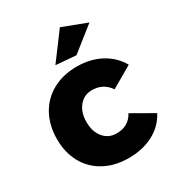

<svg xmlns="http://www.w3.org/2000/svg" viewBox="-184 -886 929 1008"><g transform="rotate(-30 281.0 -382.0)"><path d="M311 -400Q263 -400 233 -363.5Q203 -327 203 -269Q203 -210 233 -174Q263 -138 311 -138Q385 -138 417 -199L548 -124Q516 -62 452 -28Q388 6 302 6Q219 6 156 -28Q93 -62 58.5 -124Q24 -186 24 -268Q24 -351 59 -414.5Q94 -478 157.5 -512.5Q221 -547 304 -547Q385 -547 448 -513.5Q511 -480 546 -419L417 -344Q379 -400 311 -400ZM331 -770 478 -714 333 -599 211 -609Z"/></g></svg>

Font: Montserrat V1
Style: Bold
Weight: 700
Designer: Julieta Ulanovsky
Foundry: Julieta Ulanovsky
Version: Version 6.001